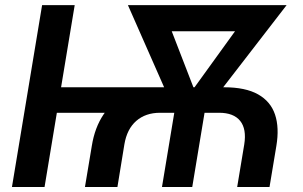

<svg xmlns="http://www.w3.org/2000/svg" viewBox="-20 -748 1211 768"><path d="M319.8 0 347.2 -164.1Q358.9 -237.8 394.3 -290.3Q429.7 -342.8 489.5 -370.8Q549.3 -398.9 633.8 -398.9H876.5Q961.9 -398.9 1012.2 -370.6Q1062.5 -342.3 1080.1 -289.8Q1097.7 -237.3 1085.4 -164.1L1058.1 0H928.7L957 -170.4Q966.8 -231.9 940.7 -264.4Q914.6 -296.9 856.4 -296.9H620.1Q562.5 -296.9 525.1 -264.4Q487.8 -231.9 477.5 -170.4L449.7 0ZM27.8 0 148.4 -727.5H278.8L158.2 0ZM180.7 -296.9 197.3 -398.9H655.8L639.2 -296.9ZM627.9 0 686.5 -353.5H807.6L749 0ZM687 -284.2 491.7 -727.5H626.5L774.4 -345.2L752.4 -284.2ZM717.8 -284.2 722.2 -349.1 995.6 -727.5H1126.5L784.2 -284.2ZM569.3 -623 586.9 -727.5H1028.8L1011.2 -623Z"/></svg>

Font: Inter SemiBold
Style: Italic
Weight: 600
Italic angle: -9.3988°
Designer: Rasmus Andersson
Foundry: rsms
Version: Version 4.001;git-66647c0bb